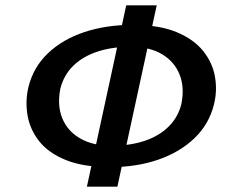

<svg xmlns="http://www.w3.org/2000/svg" viewBox="-20 -688 856 718"><path d="M392 -63Q292 -63 226.5 -89.5Q161 -116 126.5 -160Q92 -204 83 -256.5Q74 -309 86 -361Q104 -436 159 -488.5Q214 -541 295.5 -568Q377 -595 474 -595Q575 -595 640 -568Q705 -541 740 -497Q775 -453 784 -400.5Q793 -348 780 -297Q762 -224 707.5 -171.5Q653 -119 572 -91Q491 -63 392 -63ZM395 -143Q467 -143 521.5 -161.5Q576 -180 611 -215Q646 -250 658 -298Q671 -361 651.5 -409.5Q632 -458 585.5 -485.5Q539 -513 469 -513Q399 -513 344.5 -495Q290 -477 254.5 -442.5Q219 -408 206 -358Q193 -294 213 -245.5Q233 -197 280.5 -170Q328 -143 395 -143ZM305 10 452 -668H566L419 10Z"/></svg>

Font: Ysabeau Infant
Style: Bold Italic
Weight: 700
Italic angle: -12°
Designer: Christian Thalmann (Catharsis Fonts)
Version: Version 2.001;gftools[0.9.30]; featfreeze: ss01,ss02,lnum